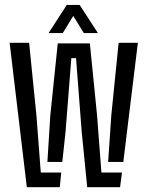

<svg xmlns="http://www.w3.org/2000/svg" viewBox="-20 -778 613 798"><path d="M342.5 0 319.5 -231 296 -536.5H276.5L252.5 -231L239 -105H177L189 -297.5L220 -597.5H353.5L383.5 -297.5L401.5 -61H487L479 0ZM91.5 0 20 -600H101L131.5 -297.5L149.5 -61H234.5L228.5 0ZM429.5 -105 442.5 -297.5 473 -600H553L492.5 -105ZM182 -640.5 257.5 -757.5H311L387 -640.5H328.5L284.5 -712L241 -640.5Z"/></svg>

Font: Big Shoulders Stencil Text Thin
Style: Regular
Weight: 400
Version: Version 2.001